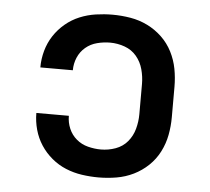

<svg xmlns="http://www.w3.org/2000/svg" viewBox="-44 -575 688 630"><g transform="rotate(5 300.0 -260.0)"><path d="M302 8Q275 8 247.5 4Q220 0 194.5 -10.5Q169 -21 147.5 -39Q126 -57 111 -80Q96 -103 88.5 -130Q81 -157 81 -185Q81 -185 81 -185Q81 -185 81 -185H188Q188 -185 188 -185Q188 -185 188 -185Q188 -163 196.5 -143Q205 -123 221.5 -109Q238 -95 259.5 -89.5Q281 -84 302 -84Q327 -84 350.5 -92.5Q374 -101 389.5 -119.5Q405 -138 411.5 -162Q418 -186 418 -210V-310Q418 -334 411.5 -358Q405 -382 389.5 -400.5Q374 -419 350.5 -427.5Q327 -436 302 -436Q281 -436 259.5 -430.5Q238 -425 221.5 -411Q205 -397 196.5 -377Q188 -357 188 -335Q188 -335 188 -335Q188 -335 188 -335H81Q81 -335 81 -335Q81 -335 81 -335Q81 -363 88.5 -390Q96 -417 111 -440Q126 -463 147.5 -481Q169 -499 194.5 -509.5Q220 -520 247.5 -524Q275 -528 302 -528Q332 -528 361.5 -523Q391 -518 417.5 -505Q444 -492 465.5 -471.5Q487 -451 500.5 -424.5Q514 -398 519.5 -369Q525 -340 525 -310V-210Q525 -180 519.5 -151Q514 -122 500.5 -95.5Q487 -69 465.5 -48.5Q444 -28 417.5 -15Q391 -2 361.5 3Q332 8 302 8Z"/></g></svg>

Font: Zed Mono Semibold Extended
Style: Regular
Weight: 600
Width: 7
Monospace: yes
Designer: Belleve Invis
Foundry: Belleve Invis
Version: Version 1.0.0; ttfautohint (v1.8.4)